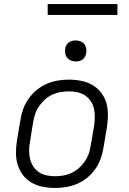

<svg xmlns="http://www.w3.org/2000/svg" viewBox="-20 -922 640 950"><path d="M252 8Q221 8 191 2Q161 -4 136 -18.5Q111 -33 93.5 -56Q76 -79 67.5 -107Q59 -135 59 -166Q59 -197 64 -228L81 -328Q85 -355 94.5 -382Q104 -409 121.5 -433.5Q139 -458 162 -477Q185 -496 212 -507.5Q239 -519 266.5 -523.5Q294 -528 321 -528Q352 -528 382 -522Q412 -516 437 -501.5Q462 -487 480 -464Q498 -441 506 -413Q514 -385 514 -354Q514 -323 509 -292L492 -192Q488 -165 478.5 -138Q469 -111 452 -86.5Q435 -62 412 -43Q389 -24 362 -12.5Q335 -1 307 3.5Q279 8 252 8ZM252 -50Q272 -50 293 -53.5Q314 -57 333.5 -66Q353 -75 370 -90Q387 -105 399.5 -123Q412 -141 419 -161Q426 -181 429 -202L446 -302Q449 -323 449 -344.5Q449 -366 444.5 -385.5Q440 -405 428.5 -422Q417 -439 400.5 -450Q384 -461 363.5 -465.5Q343 -470 322 -470Q302 -470 280.5 -466.5Q259 -463 239.5 -454Q220 -445 203 -430Q186 -415 173.5 -397Q161 -379 154.5 -359Q148 -339 144 -318L128 -218Q124 -197 124 -175.5Q124 -154 129 -134.5Q134 -115 145 -98Q156 -81 172.5 -70Q189 -59 210 -54.5Q231 -50 252 -50ZM355 -618Q342 -618 331 -622.5Q320 -627 312.5 -636Q305 -645 303 -657.5Q301 -670 303 -683Q304 -691 309 -699.5Q314 -708 321.5 -713Q329 -718 337.5 -720Q346 -722 354 -722Q367 -722 378.5 -717.5Q390 -713 397 -704Q404 -695 406.5 -682.5Q409 -670 406 -657Q405 -649 400 -640.5Q395 -632 388 -627Q381 -622 372 -620Q363 -618 355 -618ZM561 -848H216V-902H561Z"/></svg>

Font: Iosevka Light Extended
Style: Italic
Weight: 300
Width: 7
Italic angle: -9°
Monospace: yes
Designer: Belleve Invis
Foundry: Belleve Invis
Version: Version 32.5.0; ttfautohint (v1.8.4)